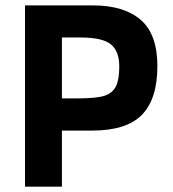

<svg xmlns="http://www.w3.org/2000/svg" viewBox="-20 -696 645 716"><path d="M566.9 -449.2Q566.9 -327.1 509.5 -268.1Q452.1 -209 323.2 -209H210.9V0H73.2V-675.8H327.1Q441.9 -675.8 504.4 -622.3Q566.9 -568.8 566.9 -449.2ZM424.8 -448.2Q424.8 -505.4 393.3 -530.8Q361.8 -556.2 279.8 -556.2H210.9V-329.1H267.1Q342.8 -329.1 371.8 -339.6Q400.9 -350.1 412.8 -375Q424.8 -399.9 424.8 -448.2Z"/></svg>

Font: Clear Sans
Style: Bold
Weight: 700
Foundry: Intel Corporation
Version: Version 1.00